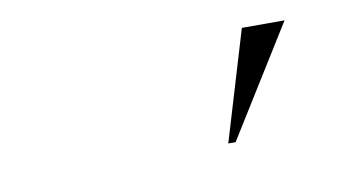

<svg xmlns="http://www.w3.org/2000/svg" viewBox="-35 -825 570 310"><g transform="rotate(-10 250.0 -670.0)"><path d="M319 -580 373 -760H443L331 -580Z"/></g></svg>

Font: Xanh Mono
Style: Italic
Weight: 400
Italic angle: -12°
Monospace: yes
Designer: Lam Bao, Duy Dao
Foundry: Yellow Type Foundry
Version: Version 3.101; ttfautohint (v1.8.3)